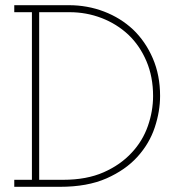

<svg xmlns="http://www.w3.org/2000/svg" viewBox="-20 -720 672 740"><path d="M211 0Q317 0 390.5 -32.5Q464 -65 510 -116Q556 -167 576.5 -229Q597 -291 597 -350Q597 -430 569 -495Q541 -560 493 -606Q445 -651 381 -675.5Q317 -700 245 -700H35V-673H103V-27H35V0ZM131 -673H248Q313 -673 371.5 -650.5Q430 -628 475 -586Q519 -544 544.5 -484Q570 -424 570 -350Q570 -292 550 -234.5Q530 -177 488 -132Q445 -85 379.5 -56Q314 -27 223 -27H131Z"/></svg>

Font: Josefin Slab Thin Light
Style: Regular
Weight: 300
Version: Version 2.000